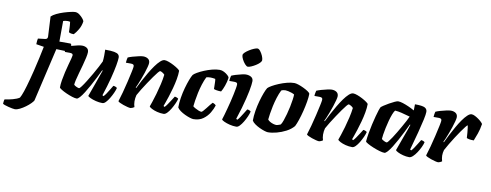

<svg xmlns="http://www.w3.org/2000/svg" viewBox="-252 -1204 4627 1808"><g transform="rotate(10 2061.5 -300.0)"><path d="M-59 200Q-66 200 -83 197Q-100 194 -119.5 189Q-139 184 -155 178.5Q-171 173 -176 168Q-176 159 -173.5 143.5Q-171 128 -169 126Q-133 121 -93 110.5Q-53 100 -29 84Q-23 74 -16 57.5Q-9 41 -1 17.5Q7 -6 16 -37Q25 -68 35 -105.5Q45 -143 56 -187Q74 -259 85.5 -314.5Q97 -370 109 -426L35 -438Q35 -455 37 -470.5Q39 -486 41 -493L109 -501Q120 -503 125 -507.5Q130 -512 132 -524L122 -718Q139 -735 170 -750Q201 -765 236 -776Q271 -787 300.5 -793.5Q330 -800 344 -800Q365 -800 385 -785Q405 -770 419 -752.5Q433 -735 434 -726Q428 -683 407 -647.5Q386 -612 366 -592Q345 -592 333.5 -595.5Q322 -599 318 -603Q318 -610 317.5 -628.5Q317 -647 315.5 -668Q314 -689 312 -701Q306 -703 299 -703.5Q292 -704 286 -704Q275 -704 264 -702Q253 -700 246 -697L245 -500H353L362 -487Q355 -467 342.5 -447.5Q330 -428 321 -422L229 -425L110 87Q105 97 86.5 116Q68 135 42 154Q16 173 -11 186.5Q-38 200 -59 200Z M498 0Q481 0 453 -9Q425 -18 396 -31Q367 -44 347 -56.5Q327 -69 325 -75Q325 -106 331.5 -145.5Q338 -185 347.5 -225.5Q357 -266 367 -302Q377 -338 383.5 -362.5Q390 -387 390 -393Q390 -405 381.5 -409Q373 -413 359 -413H312Q312 -427 315 -441.5Q318 -456 320 -464Q334 -471 362.5 -479.5Q391 -488 419.5 -494Q448 -500 462 -500Q489 -500 508 -487.5Q527 -475 527 -448Q527 -429 519.5 -395Q512 -361 501 -320.5Q490 -280 478.5 -240Q467 -200 460 -169Q453 -138 453 -124Q462 -115 478.5 -107.5Q495 -100 503 -100Q509 -100 526 -122.5Q543 -145 565 -180.5Q587 -216 610 -255.5Q633 -295 651.5 -330.5Q670 -366 680 -387Q683 -412 683.5 -444Q684 -476 683 -500Q740 -500 769.5 -494.5Q799 -489 810 -477.5Q821 -466 821 -448Q821 -425 812 -373.5Q803 -322 783.5 -246Q764 -170 732 -73L743 -66Q754 -76 767.5 -96Q781 -116 794.5 -139Q808 -162 818 -178Q827 -178 839.5 -173Q852 -168 854 -163Q849 -142 836.5 -114.5Q824 -87 808 -60.5Q792 -34 775.5 -17Q759 0 744 0Q713 0 681 -8Q649 -16 627 -26.5Q605 -37 602 -44L650 -177Q663 -215 675 -248.5Q687 -282 694 -301L689 -304Q673 -270 652.5 -229Q632 -188 609.5 -147.5Q587 -107 566 -73.5Q545 -40 527 -20Q509 0 498 0Z M1013 0Q1002 0 982.5 -5Q963 -10 942.5 -17Q922 -24 907 -31.5Q892 -39 890 -44Q902 -80 916 -132Q930 -184 943 -239Q956 -294 965 -337Q968 -352 970 -362Q972 -372 973 -380Q974 -388 974 -393Q974 -404 966.5 -408.5Q959 -413 943 -413H896Q896 -426 899 -441Q902 -456 904 -464Q919 -471 948 -479.5Q977 -488 1005.5 -494Q1034 -500 1047 -500Q1075 -500 1093.5 -487Q1112 -474 1112 -448Q1112 -435 1105 -408.5Q1098 -382 1087.5 -350Q1077 -318 1065 -287Q1053 -256 1043 -232Q1033 -208 1028 -199L1033 -195Q1050 -230 1071.5 -270.5Q1093 -311 1117 -351.5Q1141 -392 1165 -425.5Q1189 -459 1211.5 -479.5Q1234 -500 1252 -500Q1268 -500 1292.5 -491Q1317 -482 1341.5 -469Q1366 -456 1383.5 -443.5Q1401 -431 1403 -425Q1403 -388 1395 -343.5Q1387 -299 1374.5 -253.5Q1362 -208 1349.5 -169.5Q1337 -131 1327.5 -105Q1318 -79 1316 -73L1327 -66Q1338 -76 1352 -96.5Q1366 -117 1380.5 -139.5Q1395 -162 1405 -178Q1414 -178 1426 -173Q1438 -168 1440 -163Q1435 -142 1422.5 -114.5Q1410 -87 1394 -60.5Q1378 -34 1361 -17Q1344 0 1329 0Q1297 0 1266 -8Q1235 -16 1213.5 -27.5Q1192 -39 1189 -47Q1194 -60 1205.5 -94Q1217 -128 1230.5 -174.5Q1244 -221 1255.5 -271Q1267 -321 1272 -364Q1264 -373 1255 -379Q1246 -385 1239 -388Q1232 -391 1228 -391Q1223 -391 1207.5 -372.5Q1192 -354 1171 -324Q1150 -294 1126.5 -259Q1103 -224 1082 -190Q1061 -156 1047 -130Q1043 -116 1041 -100.5Q1039 -85 1039 -69Q1039 -55 1041.5 -41Q1044 -27 1048 -15Q1041 -10 1031 -5.5Q1021 -1 1013 0Z M1613 0Q1602 0 1579.5 -7Q1557 -14 1531.5 -26Q1506 -38 1485 -53Q1464 -68 1455 -84Q1455 -128 1463 -177.5Q1471 -227 1484 -273.5Q1497 -320 1510.5 -355.5Q1524 -391 1535 -408Q1544 -419 1570.5 -434.5Q1597 -450 1633 -465Q1669 -480 1707.5 -490Q1746 -500 1779 -500Q1800 -500 1821 -489Q1842 -478 1857 -464Q1872 -450 1873 -441Q1868 -402 1853.5 -362Q1839 -322 1826 -302Q1802 -302 1782.5 -305.5Q1763 -309 1756 -313Q1756 -321 1755.5 -340Q1755 -359 1754.5 -379.5Q1754 -400 1751 -409Q1740 -411 1728.5 -412.5Q1717 -414 1708 -414Q1698 -414 1686.5 -413Q1675 -412 1666 -409Q1649 -375 1636 -333.5Q1623 -292 1614 -250.5Q1605 -209 1600 -174Q1595 -139 1593 -119Q1599 -113 1614.5 -104Q1630 -95 1647.5 -88Q1665 -81 1676 -81Q1681 -81 1692.5 -93.5Q1704 -106 1718 -124Q1732 -142 1745 -158.5Q1758 -175 1766 -183Q1777 -181 1786.5 -174.5Q1796 -168 1799 -163Q1789 -130 1766.5 -92Q1744 -54 1706.5 -27Q1669 0 1613 0Z M2024 0Q1992 0 1960 -8Q1928 -16 1906 -26.5Q1884 -37 1881 -44Q1887 -61 1895 -89.5Q1903 -118 1912.5 -153Q1922 -188 1931 -224.5Q1940 -261 1947 -295Q1954 -329 1958.5 -354.5Q1963 -380 1963 -393Q1963 -405 1954.5 -409Q1946 -413 1932 -413H1885Q1885 -427 1888 -441.5Q1891 -456 1893 -464Q1907 -471 1934.5 -479.5Q1962 -488 1989 -494Q2016 -500 2028 -500Q2060 -500 2080 -487Q2100 -474 2100 -448Q2100 -435 2097 -411Q2094 -387 2087.5 -353Q2081 -319 2070.5 -276.5Q2060 -234 2045.5 -183Q2031 -132 2011 -73L2022 -66Q2033 -76 2046.5 -96Q2060 -116 2074 -139Q2088 -162 2098 -178Q2108 -178 2119.5 -173Q2131 -168 2133 -163Q2128 -142 2116 -114.5Q2104 -87 2088 -60.5Q2072 -34 2055.5 -17Q2039 0 2024 0ZM2033 -575Q2021 -575 2005 -593Q1989 -611 1977 -634.5Q1965 -658 1965 -674Q1965 -686 1980.5 -700.5Q1996 -715 2018.5 -729Q2041 -743 2062 -751.5Q2083 -760 2094 -760Q2107 -760 2121.5 -741.5Q2136 -723 2146 -699.5Q2156 -676 2156 -660Q2156 -647 2141.5 -632.5Q2127 -618 2106 -605Q2085 -592 2065 -583.5Q2045 -575 2033 -575Z M2326 0Q2315 0 2292.5 -7Q2270 -14 2244.5 -26Q2219 -38 2198 -53Q2177 -68 2168 -84Q2168 -128 2176 -177.5Q2184 -227 2197 -273.5Q2210 -320 2223.5 -355.5Q2237 -391 2248 -408Q2258 -419 2285 -434.5Q2312 -450 2348 -465Q2384 -480 2422 -490Q2460 -500 2492 -500Q2507 -500 2531.5 -492Q2556 -484 2582 -471.5Q2608 -459 2626.5 -446.5Q2645 -434 2648 -425Q2648 -394 2640.5 -349Q2633 -304 2621 -256Q2609 -208 2595 -166.5Q2581 -125 2569 -102Q2541 -69 2498 -46.5Q2455 -24 2409.5 -12Q2364 0 2326 0ZM2393 -81Q2396 -81 2403.5 -83Q2411 -85 2419.5 -88Q2428 -91 2434 -94Q2444 -108 2454 -136.5Q2464 -165 2474 -201Q2484 -237 2491.5 -274Q2499 -311 2503.5 -342.5Q2508 -374 2508 -393Q2497 -400 2480.5 -405.5Q2464 -411 2448 -414.5Q2432 -418 2422 -418Q2412 -418 2402 -416Q2392 -414 2382 -409Q2365 -375 2352 -333.5Q2339 -292 2330 -250.5Q2321 -209 2316 -174.5Q2311 -140 2309 -119Q2316 -109 2331 -100Q2346 -91 2363.5 -86Q2381 -81 2393 -81Z M2816 0Q2805 0 2785.5 -5Q2766 -10 2745.5 -17Q2725 -24 2710 -31.5Q2695 -39 2693 -44Q2705 -80 2719 -132Q2733 -184 2746 -239Q2759 -294 2768 -337Q2771 -352 2773 -362Q2775 -372 2776 -380Q2777 -388 2777 -393Q2777 -404 2769.5 -408.5Q2762 -413 2746 -413H2699Q2699 -426 2702 -441Q2705 -456 2707 -464Q2722 -471 2751 -479.5Q2780 -488 2808.5 -494Q2837 -500 2850 -500Q2878 -500 2896.5 -487Q2915 -474 2915 -448Q2915 -435 2908 -408.5Q2901 -382 2890.5 -350Q2880 -318 2868 -287Q2856 -256 2846 -232Q2836 -208 2831 -199L2836 -195Q2853 -230 2874.5 -270.5Q2896 -311 2920 -351.5Q2944 -392 2968 -425.5Q2992 -459 3014.5 -479.5Q3037 -500 3055 -500Q3071 -500 3095.5 -491Q3120 -482 3144.5 -469Q3169 -456 3186.5 -443.5Q3204 -431 3206 -425Q3206 -388 3198 -343.5Q3190 -299 3177.5 -253.5Q3165 -208 3152.5 -169.5Q3140 -131 3130.5 -105Q3121 -79 3119 -73L3130 -66Q3141 -76 3155 -96.5Q3169 -117 3183.5 -139.5Q3198 -162 3208 -178Q3217 -178 3229 -173Q3241 -168 3243 -163Q3238 -142 3225.5 -114.5Q3213 -87 3197 -60.5Q3181 -34 3164 -17Q3147 0 3132 0Q3100 0 3069 -8Q3038 -16 3016.5 -27.5Q2995 -39 2992 -47Q2997 -60 3008.5 -94Q3020 -128 3033.5 -174.5Q3047 -221 3058.5 -271Q3070 -321 3075 -364Q3067 -373 3058 -379Q3049 -385 3042 -388Q3035 -391 3031 -391Q3026 -391 3010.5 -372.5Q2995 -354 2974 -324Q2953 -294 2929.5 -259Q2906 -224 2885 -190Q2864 -156 2850 -130Q2846 -116 2844 -100.5Q2842 -85 2842 -69Q2842 -55 2844.5 -41Q2847 -27 2851 -15Q2844 -10 2834 -5.5Q2824 -1 2816 0Z M3440 0Q3422 0 3391.5 -9Q3361 -18 3329.5 -31Q3298 -44 3276 -56.5Q3254 -69 3252 -75Q3255 -112 3262.5 -155.5Q3270 -199 3280 -243Q3290 -287 3300 -324Q3310 -361 3318 -385.5Q3326 -410 3329 -414Q3334 -421 3355 -435Q3376 -449 3402.5 -464Q3429 -479 3452 -489.5Q3475 -500 3485 -500Q3504 -500 3530.5 -491.5Q3557 -483 3586.5 -470Q3616 -457 3644 -441L3645 -500Q3716 -500 3739.5 -487.5Q3763 -475 3763 -448Q3763 -425 3752 -374Q3741 -323 3721.5 -247.5Q3702 -172 3674 -73L3685 -66Q3696 -76 3709.5 -96Q3723 -116 3737 -139Q3751 -162 3761 -178Q3770 -178 3782 -173Q3794 -168 3796 -163Q3791 -142 3778 -114.5Q3765 -87 3747.5 -60.5Q3730 -34 3711.5 -17Q3693 0 3677 0Q3648 0 3618 -8Q3588 -16 3567.5 -26.5Q3547 -37 3544 -44L3592 -177Q3599 -196 3605 -212.5Q3611 -229 3618.5 -249.5Q3626 -270 3636 -301L3631 -304Q3615 -270 3594.5 -229Q3574 -188 3552 -147.5Q3530 -107 3509 -73.5Q3488 -40 3470 -20Q3452 0 3440 0ZM3445 -100Q3450 -100 3462 -115.5Q3474 -131 3491 -156Q3508 -181 3526 -212Q3544 -243 3562 -274Q3580 -305 3594 -332Q3608 -359 3616 -377Q3563 -392 3532 -399.5Q3501 -407 3471 -409Q3461 -397 3450 -369Q3439 -341 3429 -304.5Q3419 -268 3411.5 -231.5Q3404 -195 3399.5 -166Q3395 -137 3395 -124Q3405 -115 3420.5 -107.5Q3436 -100 3445 -100Z M3955 0Q3944 0 3924.5 -5Q3905 -10 3884.5 -17Q3864 -24 3849 -31.5Q3834 -39 3832 -44Q3844 -80 3858 -132Q3872 -184 3885 -239Q3898 -294 3907 -337Q3910 -352 3912 -362Q3914 -372 3915 -380Q3916 -388 3916 -393Q3916 -404 3908.5 -408.5Q3901 -413 3885 -413H3838Q3838 -426 3841 -441Q3844 -456 3846 -464Q3860 -471 3889 -479.5Q3918 -488 3946.5 -494Q3975 -500 3989 -500Q4017 -500 4035.5 -487Q4054 -474 4054 -448Q4054 -435 4047 -408.5Q4040 -382 4029.5 -350Q4019 -318 4007 -287Q3995 -256 3985 -232Q3975 -208 3970 -199L3975 -195Q3991 -230 4012 -270.5Q4033 -311 4056 -351.5Q4079 -392 4102.5 -425.5Q4126 -459 4148 -479.5Q4170 -500 4187 -500Q4201 -500 4219 -491Q4237 -482 4254.5 -469.5Q4272 -457 4284.5 -444.5Q4297 -432 4299 -426Q4291 -374 4276 -332Q4261 -290 4249 -261Q4220 -261 4204 -264.5Q4188 -268 4181 -272Q4180 -299 4177.5 -323Q4175 -347 4173 -365.5Q4171 -384 4169 -391Q4164 -391 4149 -372Q4134 -353 4112.5 -322.5Q4091 -292 4068 -256Q4045 -220 4024 -185Q4003 -150 3989 -123Q3985 -110 3983 -96.5Q3981 -83 3981 -69Q3981 -57 3983.5 -43.5Q3986 -30 3990 -15Q3983 -10 3973 -5.5Q3963 -1 3955 0Z"/></g></svg>

Font: Texturina 12pt Black
Style: Italic
Weight: 900
Italic angle: -11°
Designer: Guillermo Torres Carreño
Foundry: Omnibus-Type
Version: Version 1.002